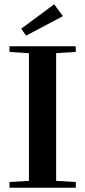

<svg xmlns="http://www.w3.org/2000/svg" viewBox="-20 -880 399 900"><path d="M102.1 -712.9 79.6 -745.6 233.9 -859.9 274.9 -804.2ZM24.4 0V-26.9L115.7 -32.2V-630.4L24.4 -636.7V-663.1H335V-636.7L243.2 -630.9V-32.2L335.4 -26.9V0Z"/></svg>

Font: Elstob 18pt SemiBold
Style: Regular
Weight: 600
Designer: Peter S. Baker
Version: Version 1.015